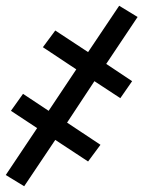

<svg xmlns="http://www.w3.org/2000/svg" viewBox="-30 -486 550 667"><path d="M54 161 -10 122 99 -41 8 -101 50 -160 139 -101 235 -245 119 -322 162 -380 276 -305 384 -466 448 -427 339 -264 429 -204 388 -145 298 -204 203 -60 319 17 276 75 162 0Z"/></svg>

Font: Iosevka Curly
Style: Italic
Weight: 400
Italic angle: -9°
Monospace: yes
Designer: Belleve Invis
Foundry: Belleve Invis
Version: Version 22.1.2; ttfautohint (v1.8.4)